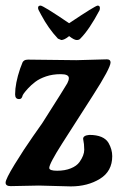

<svg xmlns="http://www.w3.org/2000/svg" viewBox="-20 -655 421 686"><path d="M227 -572Q321 -635 329 -635Q337 -635 337 -626L336 -619Q299 -549 267 -517Q263 -512 254 -512Q245 -512 227 -526Q210 -512 199 -512L187 -517Q153 -553 127 -602L118 -619Q116 -623 116 -627Q116 -635 125 -635Q134 -635 227 -572ZM253 -440 362 -443Q375 -443 375 -432Q375 -412 312 -314Q249 -216 202.5 -143Q156 -70 156 -55Q156 -45 184 -45Q212 -45 233 -53.5Q254 -62 264 -76Q281 -100 281 -120Q281 -140 277 -159Q277 -171 299 -173Q351 -173 368 -144Q381 -121 381 -97Q381 -43 337 -16Q293 11 233 11L119 8L18 10Q0 10 0 -2.5Q0 -15 32.5 -68Q65 -121 98 -168L131 -215Q215 -347 220.5 -357.5Q226 -368 226 -376Q226 -390 197 -390Q168 -390 144.5 -382Q121 -374 106 -362.5Q91 -351 80 -339Q60 -317 60 -311Q57 -301 49 -301H48Q34 -301 34 -318Q34 -357 52 -410L59 -428Q63 -442 80 -442Z"/></svg>

Font: Aladin
Style: Regular
Weight: 400
Designer: Angel Koziupa and Alejandro Paul
Foundry: Angel Koziupa and Alejandro Paul
Version: Version 1.000